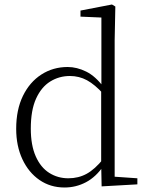

<svg xmlns="http://www.w3.org/2000/svg" viewBox="-20 -820 657 854"><path d="M267 14Q204 14 155.5 -19.5Q107 -53 79.5 -112Q52 -171 52 -247Q52 -332 82 -393.5Q112 -455 164 -488.5Q216 -522 281 -522Q322 -522 363.5 -501.5Q405 -481 442 -431H452L441 -401Q402 -444 367 -463Q332 -482 291 -482Q243 -482 203.5 -457.5Q164 -433 140.5 -381.5Q117 -330 117 -248Q117 -174 139 -124.5Q161 -75 199 -51Q237 -27 284 -27Q329 -27 365.5 -47Q402 -67 440 -114L450 -83H441Q407 -33 362.5 -9.5Q318 14 267 14ZM432 9 430 -92V-95V-420L431 -429V-742L338 -746V-773L478 -800L493 -791L490 -641V-34L591 -27V0Z"/></svg>

Font: Noto Serif HK ExtraLight
Style: Regular
Weight: 200
Designer: Ryoko NISHIZUKA 西塚涼子 (kana & ideographs); Frank Grießhammer (Latin, Greek & Cyrillic); Wenlong ZHANG 张文龙 (bopomofo); San
Foundry: Adobe
Version: Version 2.002-H1;hotconv 1.1.0;makeotfexe 2.6.0